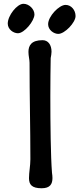

<svg xmlns="http://www.w3.org/2000/svg" viewBox="-20 -981 428 1015"><path d="M133.3 -39.1C133.3 -4.9 148.4 14.2 200.2 14.2C245.1 14.2 257.3 -8.3 257.3 -40C257.3 -49.3 256.3 -57.6 254.9 -67.4V-66.9C248 -156.2 246.1 -324.2 246.1 -473.1C246.1 -556.2 247.1 -618.7 248 -674.3C250 -686 252.4 -696.3 252.4 -707.5C252.4 -744.1 234.4 -768.6 205.1 -768.6C146 -768.6 130.4 -740.7 130.4 -706.5C130.4 -685.1 136.2 -667 136.2 -648.9C136.2 -471.7 140.6 -305.7 140.6 -139.6C140.6 -103.5 133.3 -71.8 133.3 -39.1ZM74.7 -805.2C108.9 -805.2 162.1 -870.6 162.1 -904.8C162.1 -932.1 134.3 -960.9 104 -960.9C69.8 -960.9 21 -898.4 21 -856.4C21 -825.7 50.8 -805.2 74.7 -805.2ZM288.1 -801.8C322.3 -801.8 379.4 -861.8 379.4 -896V-896.5C379.4 -927.2 356.9 -955.1 326.7 -955.1C292 -955.1 234.4 -894.5 234.4 -853C234.4 -822.8 264.2 -801.8 288.1 -801.8Z"/></svg>

Font: Autour One
Style: Regular
Weight: 400
Designer: Eben Sorkin
Foundry: Eben Sorkin
Version: Version 1.002